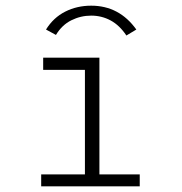

<svg xmlns="http://www.w3.org/2000/svg" viewBox="-20 -656 640 676"><path d="M125 0V-42H279V-410H132V-453H330V-42H472V0ZM177 -533 142 -552Q168 -594 209.5 -615Q251 -636 301 -636Q400 -636 460 -552L425 -531Q401 -567 369.5 -584Q338 -601 301 -601Q264 -601 231 -584.5Q198 -568 177 -533Z"/></svg>

Font: Inconsolata Expanded Light
Style: Regular
Weight: 300
Width: 7
Monospace: yes
Designer: Raph Levien, Cyreal, Brenton Simpson
Foundry: Raph Levien, Cyreal, Google
Version: Version 3.001; ttfautohint (v1.8.2.53-6de2)